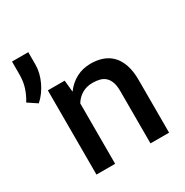

<svg xmlns="http://www.w3.org/2000/svg" viewBox="-232 -902 1006 1043"><g transform="rotate(-30 270.5 -380.5)"><path d="M181.2 -528.3 188.5 -455.1Q217.3 -494.6 258.1 -516.4Q298.8 -538.1 348.6 -538.1Q389.2 -538.1 422.6 -526.4Q456.1 -514.6 480.2 -489.7Q504.4 -464.8 517.8 -425.3Q531.2 -385.7 531.2 -330.1V0H414.6V-328.1Q414.6 -360.8 407 -382.8Q399.4 -404.8 385.5 -418Q371.6 -431.2 351.6 -436.8Q331.5 -442.4 306.2 -442.4Q267.6 -442.4 239 -425.3Q210.4 -408.2 192.9 -378.9V0H75.7V-528.3ZM87.4 -682.1Q87.4 -657.7 81.1 -631.6Q74.7 -605.5 63 -580.3Q51.3 -555.2 34.7 -532.2Q18.1 -509.3 -2 -491.7L-59.1 -529.8Q-38.1 -563.5 -26.4 -599.9Q-14.6 -636.2 -14.6 -681.6V-761.2H87.4Z"/></g></svg>

Font: Roboto Mono
Style: Regular
Weight: 500
Designer: Google
Version: Version 2.000986; 2015; ttfautohint (v1.3)